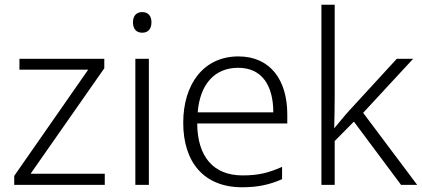

<svg xmlns="http://www.w3.org/2000/svg" viewBox="-20 -780 1782 810"><path d="M422 0V-47H109L420 -492V-532H62V-486H352L40 -38V0Z M580 -729C555 -729 541 -713 541 -686C541 -658 555 -642 580 -642C605 -642 619 -658 619 -686C619 -713 605 -729 580 -729ZM608 -532H551V0H608Z M986 -542C838 -542 753 -424 753 -262C753 -95 841 10 1001 10C1069 10 1117 -1 1170 -24V-76C1111 -50 1069 -40 1003 -40C881 -40 813 -118 812 -259H1192V-298C1192 -440 1122 -542 986 -542ZM985 -494C1086 -494 1133 -418 1133 -306H814C824 -427 887 -494 985 -494Z M1392 -374V-760H1336V0H1392V-185L1473 -267L1672 0H1740L1512 -304L1723 -532H1654L1452 -312C1432 -290 1409 -261 1391 -240H1390C1391 -284 1392 -332 1392 -374Z"/></svg>

Font: Noto Sans Myanmar UI Light
Style: Regular
Weight: 300
Designer: Monotype Design Team
Foundry: Monotype Imaging Inc.
Version: Version 2.103